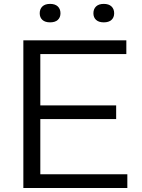

<svg xmlns="http://www.w3.org/2000/svg" viewBox="-20 -942 709 962"><path d="M182 -69H618V0H97V-740H613V-671H182V-414H562V-345.5H182ZM179 -875.5Q179 -897 192.5 -909.8Q206 -922.5 231 -922.5Q256 -922.5 269.5 -909.8Q283 -897 283 -875.5Q283 -854.5 269.5 -842.2Q256 -830 231 -830Q206 -830 192.5 -842.2Q179 -854.5 179 -875.5ZM448 -875.5Q448 -897 461.5 -909.8Q475 -922.5 500 -922.5Q525 -922.5 538.5 -909.8Q552 -897 552 -875.5Q552 -854.5 538.5 -842.2Q525 -830 500 -830Q475 -830 461.5 -842.2Q448 -854.5 448 -875.5Z"/></svg>

Font: Encode Sans Expanded
Style: Regular
Weight: 400
Width: 7
Designer: Multiple Designers
Foundry: Impallari Type
Version: Version 2.000